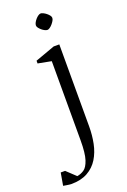

<svg xmlns="http://www.w3.org/2000/svg" viewBox="-237 -697 657 990"><g transform="rotate(-20 92.0 -202.5)"><path d="M-27 238Q-30 238 -38.5 237Q-47 236 -55.5 234.5Q-64 233 -70 232L-58 163H-34L16 210Q36 207 54 195Q72 183 83.5 148Q95 113 95 42V-392L22 -406V-421L130 -460H161V-10Q161 38 152 82.5Q143 127 121.5 162Q100 197 63.5 217.5Q27 238 -27 238ZM130 -551Q124 -551 115.5 -555Q107 -559 99.5 -565.5Q92 -572 86.5 -579Q81 -586 81 -593Q81 -600 85.5 -608.5Q90 -617 97 -625Q104 -633 111.5 -638Q119 -643 125 -643Q130 -643 138.5 -639Q147 -635 155 -628.5Q163 -622 168.5 -615Q174 -608 174 -601Q174 -594 169 -585.5Q164 -577 157 -569Q150 -561 142.5 -556Q135 -551 130 -551Z"/></g></svg>

Font: Ancizar Serif Light
Style: Regular
Weight: 300
Designer: Cesar Puertas, Viviana Monsalve, Julian Moncada, Julian Prieto, Jose Castro, Felipe Aragon, Mariel Hernandez, Sara Alarc
Version: Version 8.100